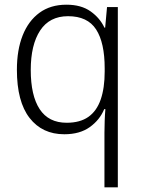

<svg xmlns="http://www.w3.org/2000/svg" viewBox="-20 -562 605 818"><path d="M425 4Q425 -17 426 -46.5Q427 -76 429 -97H424Q405 -51 362.5 -20.5Q320 10 254 10Q160 10 106 -59.5Q52 -129 52 -265Q52 -349 76.5 -411Q101 -473 148 -507.5Q195 -542 263 -542Q326 -542 366 -513.5Q406 -485 425 -444H428L436 -532H482V236H425ZM264 -39Q321 -39 356.5 -64Q392 -89 409 -138Q426 -187 426 -257V-271Q426 -380 389.5 -436.5Q353 -493 270 -493Q191 -493 151 -432Q111 -371 111 -264Q111 -155 149 -97Q187 -39 264 -39Z"/></svg>

Font: Noto Sans Display Light
Style: Regular
Weight: 300
Designer: Monotype Design Team
Foundry: Monotype Imaging Inc.
Version: Version 2.003